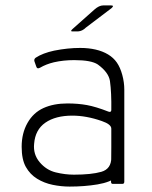

<svg xmlns="http://www.w3.org/2000/svg" viewBox="-20 -679 562 709"><path d="M356 -232Q299 -252 247 -252Q185 -252 147.5 -226Q110 -200 106 -148Q102 -109 126.5 -80Q151 -51 185.5 -42.5Q220 -34 253 -34Q317 -34 354 -44.5Q391 -55 391 -97V-204Q391 -220 356 -232ZM439 -99Q439 -48 413.5 -27Q388 -6 340 2Q292 10 237 10Q206 10 174.5 3.5Q143 -3 117 -19Q91 -35 75.5 -62.5Q60 -90 60 -137Q60 -187 81.5 -225Q103 -263 140.5 -280Q178 -297 229 -297Q268 -297 301 -291Q334 -285 380 -267Q390 -263 391 -272Q392 -337 386 -380Q381 -412 341 -441Q317 -457 254 -457Q214 -457 179 -449Q150 -442 128 -429Q117 -423 114 -433L107 -453Q105 -461 112 -466Q138 -483 180 -492Q230 -502 276 -502Q307 -502 333 -496Q359 -490 379 -478Q399 -466 411.5 -448Q424 -430 431.5 -402.5Q439 -375 439 -348ZM391 -136H439V-8Q439 0 432 0H396Q390 0 390 -8ZM248 -572 329 -644Q346 -659 361 -659H390Q403 -659 392 -649L297 -577Q284 -564 268 -563H247Q238 -563 248 -572Z"/></svg>

Font: Vivano Light
Style: Regular
Weight: 300
Designer: Joe Prince, Josias Burgherr
Version: Version 2.064;September 19, 2022;FontCreator 14.0.0.2877 64-